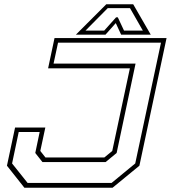

<svg xmlns="http://www.w3.org/2000/svg" viewBox="-20 -878 799 898"><path d="M94 0 12.5 -103 50.5 -281.5H192L168.5 -172L192.5 -141.5H468L505 -172L587.5 -558.5H205L235 -700H759L632 -103L506.5 0ZM109 -22.5H502L612.5 -113.5L733 -678.5H251.5L230.5 -580.5H614L525.5 -162.5L474 -120H178.5L145 -162.5L165.5 -260.5H67.5L36.5 -113.5ZM477 -858H603L685 -716H546.5L521.5 -770L473.5 -716H335ZM484 -840 380 -735H467.5L523 -797H531L560 -735H648L588 -840Z"/></svg>

Font: Tourney Expanded ExtraLight
Style: Italic
Weight: 200
Width: 7
Italic angle: -12°
Designer: Tyler Finck
Foundry: Etcetera Type Co
Version: Version 1.010; ttfautohint (v1.8.3)